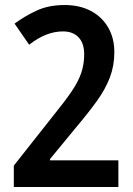

<svg xmlns="http://www.w3.org/2000/svg" viewBox="-20 -795 530 764"><path d="M35 -51V-136L189 -331Q237 -390 264.5 -430.5Q292 -471 303.5 -505.5Q315 -540 315 -579Q315 -623 292.5 -646.5Q270 -670 231 -670Q196 -670 162.5 -656.5Q129 -643 96 -617L38 -701Q77 -730 125 -752.5Q173 -775 237 -775Q297 -775 341.5 -751.5Q386 -728 410.5 -685.5Q435 -643 435 -588Q435 -534 417.5 -487.5Q400 -441 365.5 -393Q331 -345 281 -286L179 -162V-157H451V-51Z"/></svg>

Font: Noto Sans Tamil UI Condensed SemiBold
Style: Regular
Weight: 600
Width: 3
Designer: Jelle Bosma - Monotype Design Team
Foundry: Monotype Imaging Inc.
Version: Version 2.004; ttfautohint (v1.8.4.7-5d5b)